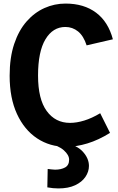

<svg xmlns="http://www.w3.org/2000/svg" viewBox="-20 -805 660 1075"><path d="M541 -171 596 -61Q532 -21 469.5 -2Q407 17 351 17Q259 17 187.5 -30.5Q116 -78 75 -167Q34 -256 34 -381Q34 -483 59.5 -559Q85 -635 129 -685Q173 -735 229 -760Q285 -785 347 -785Q450 -785 518 -734Q586 -683 612 -585L465 -551Q448 -604 417 -629Q386 -654 346 -654Q276 -654 234.5 -585Q193 -516 193 -382Q193 -250 241.5 -183.5Q290 -117 372 -117Q409 -117 451.5 -130Q494 -143 541 -171ZM307 250Q292 250 276.5 248.5Q261 247 245 244L247 141Q258 142 268.5 143.5Q279 145 288 145Q322 145 344.5 132.5Q367 120 367 89Q367 63 337.5 36.5Q308 10 249 -3L340 -6Q410 7 444 44.5Q478 82 478 124Q478 156 458.5 185Q439 214 401 232Q363 250 307 250Z"/></svg>

Font: Yaldevi
Style: Bold
Weight: 700
Designer: Sol Matas, Rajitha Manaperi, Kosala Senevirathne
Foundry: Mooniak
Version: Version 1.100